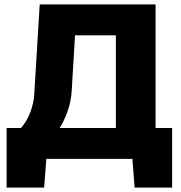

<svg xmlns="http://www.w3.org/2000/svg" viewBox="-20 -720 820 870"><path d="M160 -700H685V-140H760V130H590L580 0H190L180 130H10V-140H75Q104 -173 118.5 -214.5Q133 -256 135 -290ZM505 -140V-560H320L305 -310Q302 -249 275 -187Q264 -161 250 -140Z"/></svg>

Font: Russo One
Style: Regular
Weight: 400
Designer: Jovanny lemonad
Foundry: Jovanny Lemonad
Version: Version 1.001